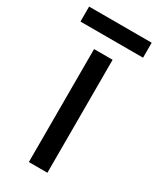

<svg xmlns="http://www.w3.org/2000/svg" viewBox="-197 -733 650 789"><g transform="rotate(30 128.5 -338.5)"><path d="M173 0H85V-536H173ZM277 -677V-606H-20V-677Z"/></g></svg>

Font: Noto Sans Ol Chiki
Style: Regular
Weight: 400
Designer: Monotype Design Team, Lewis McGuffie
Foundry: Monotype Imaging Inc.
Version: Version 2.003